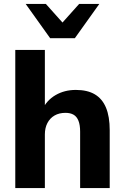

<svg xmlns="http://www.w3.org/2000/svg" viewBox="-20 -960 635 980"><path d="M58 0V-705H209V-399H195Q218 -448 263.5 -474.5Q309 -501 367 -501Q426 -501 464 -478.5Q502 -456 521 -410.5Q540 -365 540 -295V0H389V-288Q389 -322 380.5 -343.5Q372 -365 355.5 -374.5Q339 -384 314 -384Q282 -384 258.5 -370.5Q235 -357 222 -332Q209 -307 209 -274V0ZM236 -765 111 -940H214L299 -845L384 -940H487L362 -765Z"/></svg>

Font: Nunito Sans 12pt ExtraBold
Style: Regular
Weight: 800
Designer: Vernon Adams
Foundry: Vernon Adams
Version: Version 3.101;gftools[0.9.27]